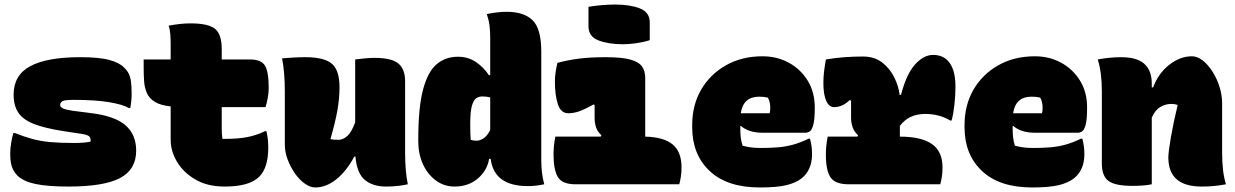

<svg xmlns="http://www.w3.org/2000/svg" viewBox="-20 -812 5440 846"><path d="M304 -182Q354 -182 379 -188Q381 -205 372 -212Q363 -219 334 -223L261 -234Q177 -247 129 -266Q81 -285 60.5 -316Q40 -347 40 -395Q40 -481 113.5 -520.5Q187 -560 333 -560Q419 -560 463 -547.5Q507 -535 526 -515Q540 -502 547 -488Q554 -474 557 -453.5Q560 -433 560 -398Q560 -368 554 -336H548Q520 -352 459.5 -362Q399 -372 304 -372Q265 -372 255 -366Q245 -360 245 -349Q245 -341 256 -335Q267 -329 300 -324L378 -314Q486 -301 533 -260Q580 -219 580 -148Q580 -65 509 -27.5Q438 10 282 10Q189 10 135.5 -1.5Q82 -13 56 -39Q40 -56 32.5 -77Q25 -98 25 -138Q25 -155 29 -181Q33 -207 39 -226H45Q85 -210 121.5 -200Q158 -190 201 -186Q244 -182 304 -182Z M613 -550H732V-618Q732 -638 730.5 -660Q729 -682 723 -699Q745 -703 769.5 -706Q794 -709 819 -709Q898 -709 927.5 -685Q957 -661 957 -596V-550H1081Q1131 -550 1147.5 -523Q1164 -496 1164 -423Q1164 -403 1159.5 -379Q1155 -355 1150 -340H957V-246Q957 -220 960 -200H971Q1027 -200 1067.5 -207.5Q1108 -215 1148 -234H1154Q1159 -212 1160.5 -195Q1162 -178 1162 -161Q1162 -74 1123 -34Q1100 -11 1061.5 -0.5Q1023 10 971 10Q893 10 840 -21.5Q787 -53 759.5 -100Q732 -147 732 -195V-343Q687 -348 662.5 -363Q638 -378 627.5 -401.5Q617 -425 615 -453.5Q613 -482 613 -515Z M1325 -560Q1409 -560 1442.5 -531Q1476 -502 1476 -428Q1476 -379 1467 -327.5Q1458 -276 1436 -199Q1444 -197 1453.5 -196.5Q1463 -196 1472 -196Q1491 -196 1510 -212.5Q1529 -229 1545 -273V-550Q1566 -553 1589.5 -555Q1613 -557 1630 -557Q1705 -557 1735 -532.5Q1765 -508 1765 -454V-140Q1765 -57 1777 0Q1733 10 1680 10Q1624 10 1588.5 -18.5Q1553 -47 1546 -122H1541Q1507 -58 1462 -22Q1417 14 1369 14Q1347 14 1323 -3Q1299 -20 1279.5 -48Q1260 -76 1247.5 -109Q1235 -142 1235 -174V-410Q1235 -492 1223 -555Q1248 -557 1274 -558.5Q1300 -560 1325 -560Z M1998 -562Q2042 -562 2076.5 -539Q2111 -516 2134 -481H2140V-646Q2140 -675 2137 -699Q2134 -723 2125 -750Q2143 -754 2166.5 -757Q2190 -760 2212 -760Q2289 -760 2327 -722.5Q2365 -685 2365 -584V-106Q2365 -77 2368 -52Q2371 -27 2378 0Q2359 4 2341.5 6Q2324 8 2306 8Q2157 8 2142 -112H2135Q2127 -61 2085.5 -25.5Q2044 10 1983 10Q1936 10 1899.5 -17.5Q1863 -45 1843 -90Q1823 -135 1823 -189V-197Q1823 -340 1844.5 -419Q1866 -498 1905 -530Q1944 -562 1998 -562ZM2054 -196Q2065 -192 2080 -192Q2094 -192 2110 -202Q2126 -212 2140 -239V-383Q2124 -387 2105 -387Q2091 -387 2079 -379.5Q2067 -372 2059.5 -346.5Q2052 -321 2052 -268V-261Q2052 -242 2052.5 -226Q2053 -210 2054 -196Z M2427 -210H2627L2630 -216Q2613 -231 2606.5 -250.5Q2600 -270 2600 -292V-349L2596 -352Q2556 -330 2532 -321.5Q2508 -313 2484 -313Q2451 -313 2438 -353Q2425 -393 2425 -454Q2425 -473 2428 -493Q2431 -513 2436 -535Q2480 -547 2530 -553.5Q2580 -560 2650 -560Q2720 -560 2757.5 -549.5Q2795 -539 2809 -519Q2823 -499 2823 -468V-210Q2905 -208 2944 -175.5Q2983 -143 2983 -74Q2983 -52 2980 -33Q2977 -14 2973 0H2516Q2457 0 2438 -32Q2419 -64 2419 -131Q2419 -151 2421 -170.5Q2423 -190 2427 -210ZM2573 -782Q2602 -787 2633.5 -789.5Q2665 -792 2691 -792Q2756 -792 2799.5 -775Q2843 -758 2843 -713V-635Q2815 -626 2783 -621.5Q2751 -617 2725 -617Q2661 -617 2617 -634Q2573 -651 2573 -696Z M3340 -564Q3404 -564 3456 -535.5Q3508 -507 3539 -456.5Q3570 -406 3570 -339V-336Q3570 -287 3564 -263.5Q3558 -240 3548.5 -233.5Q3539 -227 3528 -227H3344Q3307 -227 3283 -235.5Q3259 -244 3245 -257L3242 -256V-244Q3242 -225 3244 -206.5Q3246 -188 3252 -170Q3288 -160 3330 -160Q3375 -160 3409.5 -163Q3444 -166 3476 -175Q3508 -184 3543 -201H3549Q3554 -182 3556 -166Q3558 -150 3558 -132Q3558 -63 3512 -26Q3486 -6 3444.5 4Q3403 14 3328 14Q3184 14 3107 -58.5Q3030 -131 3030 -251V-261Q3030 -349 3069.5 -417Q3109 -485 3179 -524.5Q3249 -564 3340 -564ZM3325 -386Q3255 -386 3244 -313H3371Q3374 -322 3374 -336Q3374 -365 3363 -382Q3347 -386 3325 -386Z M3627 -210H3758L3761 -216Q3744 -231 3737 -251Q3730 -271 3730 -293V-368L3724 -371Q3692 -340 3655 -340Q3633 -340 3620.5 -367.5Q3608 -395 3608 -447Q3608 -470 3610.5 -492.5Q3613 -515 3619 -550Q3660 -557 3701 -560Q3742 -563 3782 -563Q3834 -563 3868.5 -535.5Q3903 -508 3921.5 -469Q3940 -430 3944 -394H3950Q3974 -486 4012 -528Q4050 -570 4091 -570Q4131 -570 4155 -546Q4190 -511 4190 -430Q4190 -393 4185.5 -351.5Q4181 -310 4173 -281H4167Q4118 -310 4057 -310Q3984 -310 3945 -257V-210Q4039 -210 4086 -177.5Q4133 -145 4133 -74Q4133 -52 4130 -33Q4127 -14 4123 0H3719Q3660 0 3639.5 -30.5Q3619 -61 3619 -131Q3619 -151 3621 -170.5Q3623 -190 3627 -210Z M4540 -564Q4604 -564 4656 -535.5Q4708 -507 4739 -456.5Q4770 -406 4770 -339V-336Q4770 -287 4764 -263.5Q4758 -240 4748.5 -233.5Q4739 -227 4728 -227H4544Q4507 -227 4483 -235.5Q4459 -244 4445 -257L4442 -256V-244Q4442 -225 4444 -206.5Q4446 -188 4452 -170Q4488 -160 4530 -160Q4575 -160 4609.5 -163Q4644 -166 4676 -175Q4708 -184 4743 -201H4749Q4754 -182 4756 -166Q4758 -150 4758 -132Q4758 -63 4712 -26Q4686 -6 4644.5 4Q4603 14 4528 14Q4384 14 4307 -58.5Q4230 -131 4230 -251V-261Q4230 -349 4269.5 -417Q4309 -485 4379 -524.5Q4449 -564 4540 -564ZM4525 -386Q4455 -386 4444 -313H4571Q4574 -322 4574 -336Q4574 -365 4563 -382Q4547 -386 4525 -386Z M5055 0Q5036 4 5014.5 5.5Q4993 7 4970 7Q4894 7 4864.5 -14.5Q4835 -36 4835 -92V-410Q4835 -493 4817 -550Q4843 -555 4869 -557.5Q4895 -560 4920 -560Q4990 -560 5022.5 -530.5Q5055 -501 5055 -444V-427H5061Q5084 -489 5132 -526.5Q5180 -564 5232 -564Q5256 -564 5279.5 -545.5Q5303 -527 5322.5 -496.5Q5342 -466 5353.5 -429.5Q5365 -393 5365 -356V-140Q5365 -98 5369 -63Q5373 -28 5382 0Q5355 5 5330.5 7.5Q5306 10 5275 10Q5128 10 5128 -118Q5128 -142 5139 -206Q5150 -270 5169 -349Q5159 -354 5139 -354Q5116 -354 5092.5 -340.5Q5069 -327 5055 -293Z"/></svg>

Font: Recursive Mn Csl St XBk
Style: Regular
Weight: 1000
Monospace: yes
Version: Version 1.079;hotconv 1.0.112;makeotfexe 2.5.65598; ttfautoh